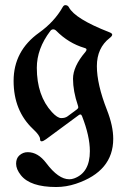

<svg xmlns="http://www.w3.org/2000/svg" viewBox="-20 -543 507 751"><path d="M132.8 -415Q192.9 -458 225.1 -515.1Q229.5 -522.9 235.4 -522.9Q245.1 -522.9 249.5 -514.6Q272.9 -469.7 406.2 -417.5Q418.9 -413.1 418.9 -407.5Q418.9 -401.9 409.2 -394.5Q358.9 -355.5 358.9 -284.4Q358.9 -213.4 398.4 -112.8Q422.9 -50.3 422.9 0Q422.9 127 276.9 175.8Q238.8 188.5 199.7 188.5Q98.1 188.5 61.5 142.1Q43 118.7 43 97.4Q43 76.2 55.7 64.9Q69.8 52.2 88.4 52.2Q128.9 52.2 161.1 95.2Q208.5 158.2 251 158.2Q260.7 158.2 270 154.8Q331.5 132.3 331.5 48.3Q331.5 -10.7 300.8 -88.9Q298.3 -95.2 294.7 -95.2Q291 -95.2 288.1 -92.8L160.2 1.5Q148.9 9.8 142.8 9.8Q136.7 9.8 136.7 1Q136.7 -12.7 109.9 -37.6Q33.2 -109.4 33.2 -226.6Q33.2 -343.8 132.8 -415ZM124 -277.8Q124 -168.9 183.1 -104.5Q204.6 -81.1 219.7 -81.1Q234.9 -81.1 244.1 -87.9L280.3 -114.7Q286.1 -119.1 286.1 -122.8Q286.1 -126.5 284.7 -130.4Q265.6 -186.5 265.6 -234.9Q265.6 -283.2 314 -339.8Q318.4 -344.7 318.4 -349.1Q318.4 -353.5 310.5 -355.5Q248 -374 199.7 -422.9Q194.3 -428.2 188 -428.2Q181.6 -428.2 176.8 -421.9Q124 -352.5 124 -277.8Z"/></svg>

Font: UnifrakturMaguntia21
Style: Book
Weight: 400
Designer: j. 'mach' wust, Gerrit Ansmann, Georg Duffner, based on a font by Peter Wiegel, original typeface by Carl Albert Fahrenw
Version: Version 2017-03-19